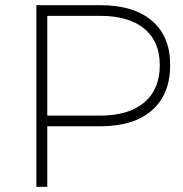

<svg xmlns="http://www.w3.org/2000/svg" viewBox="-20 -719 703 739"><path d="M635 -469Q635 -356 565 -294.5Q495 -233 366 -233H162V0H120V-699H366Q495 -699 565 -639Q635 -579 635 -469ZM595 -468Q595 -560 535 -609Q475 -658 365 -658H162V-274H365Q475 -274 535 -324.5Q595 -375 595 -468Z"/></svg>

Font: Argentum Sans ExtraLight
Style: Regular
Weight: 275
Designer: Julieta Ulanovsky (Modified by Cristiano Sobral)
Foundry: Julieta Ulanovsky
Version: Version 1.000; ttfautohint (v1.5.65-e2d9)